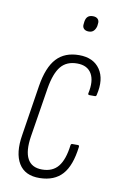

<svg xmlns="http://www.w3.org/2000/svg" viewBox="-77 -689 463 740"><g transform="rotate(10 154.0 -319.0)"><path d="M132 6Q74 7 49.5 -33.5Q25 -74 37 -146L68 -344Q80 -418 112 -452.5Q144 -487 200 -487Q256 -487 282 -449Q308 -411 293 -348Q292 -342 287 -342H266Q259 -342 260 -348Q271 -398 254.5 -426Q238 -454 198 -454Q157 -454 134.5 -427Q112 -400 102 -340L71 -146Q62 -88 78 -58Q94 -28 135 -28Q176 -28 198 -55Q220 -82 227 -139Q228 -145 233 -145H255Q261 -145 260 -138Q251 -64 220 -29.5Q189 5 132 6ZM220 -583Q207 -583 200.5 -590Q194 -597 196 -609L197 -618Q199 -631 206 -637.5Q213 -644 226 -644Q239 -644 245.5 -637Q252 -630 250 -618L249 -609Q246 -597 239 -590Q232 -583 220 -583Z"/></g></svg>

Font: Sofia Sans Extra Condensed ExtraLight
Style: Italic
Weight: 250
Italic angle: -9°
Version: Version 4.100